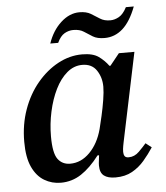

<svg xmlns="http://www.w3.org/2000/svg" viewBox="-49 -693 649 751"><g transform="rotate(-5 275.0 -318.0)"><path d="M160 13Q125 13 95.5 -4.5Q66 -22 48.5 -59.5Q31 -97 31 -159Q31 -227 52 -285.5Q73 -344 109.5 -387.5Q146 -431 191.5 -455.5Q237 -480 286 -480Q328 -480 350.5 -464Q373 -448 389 -426H393L430 -472H491L418 -123Q418 -123 415.5 -110Q413 -97 413 -86Q413 -76 417 -69.5Q421 -63 433 -63Q456 -63 474 -81Q492 -99 503 -112L526 -94Q509 -68 488.5 -44Q468 -20 440.5 -4.5Q413 11 375 11Q345 11 329.5 -1Q314 -13 314 -41Q314 -50 315.5 -60Q317 -70 318 -81H312Q277 -35 240.5 -11Q204 13 160 13ZM203 -58Q246 -58 280 -92.5Q314 -127 329 -183Q334 -203 341 -233.5Q348 -264 353 -295Q358 -326 358 -347Q358 -383 339.5 -411Q321 -439 283 -439Q250 -439 223 -416Q196 -393 177 -354.5Q158 -316 147.5 -268Q137 -220 137 -171Q137 -105 154.5 -81.5Q172 -58 203 -58ZM197 -533H166Q183 -583 217 -614Q251 -645 290 -645Q317 -645 334.5 -634.5Q352 -624 368 -613.5Q384 -603 408 -603Q425 -603 442 -612.5Q459 -622 473 -649H504Q482 -591 451 -563.5Q420 -536 380 -536Q351 -536 334 -546.5Q317 -557 301 -567.5Q285 -578 260 -578Q242 -578 225.5 -568.5Q209 -559 197 -533Z"/></g></svg>

Font: STIX Two Text Medium
Style: Italic
Weight: 500
Italic angle: -12°
Designer: Ross Mills, John Hudson & Paul Hanslow, Tiro Typeworks Ltd; with prior portions MicroPress Inc. and Coen Hoffman, Elsevi
Foundry: Tiro Typeworks Ltd
Version: Version 2.13 b171